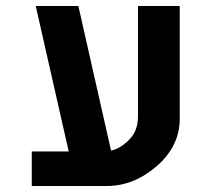

<svg xmlns="http://www.w3.org/2000/svg" viewBox="-20 -620 693 640"><path d="M579.1 -224.1Q579.1 -132.8 502 -65.9Q425.8 0 335.9 0H85.9V-115.2H209L99.1 -600.1H241.2L350.1 -118.2Q377.9 -123 408.2 -151.9Q439.9 -182.1 439.9 -231V-600.1H579.1Z"/></svg>

Font: Miedinger*
Style: Bold
Weight: 700
Version: Version 001.000